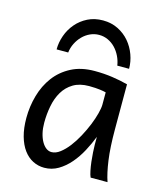

<svg xmlns="http://www.w3.org/2000/svg" viewBox="-114 -841 791 937"><g transform="rotate(15 281.0 -372.5)"><path d="M393.1 -420.9Q387.2 -422.4 379.9 -423.8Q372.6 -425.3 362.5 -426.5Q352.5 -427.7 339.1 -428.7Q325.7 -429.7 307.6 -429.7Q259.8 -429.7 227.8 -410.4Q195.8 -391.1 176.8 -359.1Q157.7 -327.1 149.7 -285.6Q141.6 -244.1 141.6 -200.2Q141.6 -171.9 147.2 -148.2Q152.8 -124.5 162.6 -107.2Q172.4 -89.8 185.1 -80.3Q197.8 -70.8 212.4 -70.8Q233.9 -70.8 255.6 -87.4Q277.3 -104 297.4 -130.1Q317.4 -156.2 335 -188.7Q352.5 -221.2 365.5 -253.2Q378.4 -285.2 385.7 -313.5Q393.1 -341.8 393.1 -358.9ZM429.7 0Q424.3 -11.7 420.2 -32.2Q416 -52.7 413.3 -75.9Q410.6 -99.1 409.2 -122.1Q407.7 -145 407.7 -161.1V-200.2Q393.1 -162.1 372.8 -124.3Q352.5 -86.4 326.4 -56.2Q300.3 -25.9 268.1 -6.8Q235.8 12.2 197.8 12.2Q167 12.2 140.1 -1.5Q113.3 -15.1 93.5 -42Q73.7 -68.8 62.5 -108.6Q51.3 -148.4 51.3 -200.2Q51.3 -258.3 66.9 -313.7Q82.5 -369.1 114.7 -412.4Q147 -455.6 196.8 -481.7Q246.6 -507.8 314.9 -507.8Q362.3 -507.8 404.3 -501.7Q446.3 -495.6 483.4 -485.8V-258.8Q483.4 -166.5 492.2 -103.8Q501 -41 515.1 0ZM414.1 -561.5Q410.2 -586.4 399.4 -608.4Q388.7 -630.4 372.6 -647.2Q356.4 -664.1 335.4 -673.8Q314.5 -683.6 290.5 -683.6Q266.6 -683.6 245.4 -673.8Q224.1 -664.1 207.5 -647.2Q190.9 -630.4 179.9 -608.4Q168.9 -586.4 166 -561.5H107.4Q107.4 -597.2 119.9 -632.1Q132.3 -667 156 -694.8Q179.7 -722.7 213.6 -739.7Q247.6 -756.8 290.5 -756.8Q333 -756.8 366.9 -739.7Q400.9 -722.7 424.6 -694.8Q448.2 -667 460.9 -632.1Q473.6 -597.2 473.6 -561.5Z"/></g></svg>

Font: Andika Viet
Style: Regular
Weight: 400
Designer: Victor Gaultney, Annie Olsen, Julie Remington, Don Collingsworth, Eric Hays, Becca Hirsbrunner
Foundry: SIL International
Version: Version 5.000